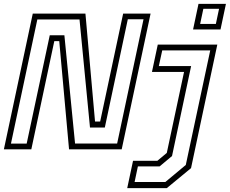

<svg xmlns="http://www.w3.org/2000/svg" viewBox="-32 -770 1185 990"><path d="M24.5 -29.5H105.5L224.5 -588H300L355 -30H572L708 -670.5H627L508.5 -112.5H432L378 -669.5H160.5ZM-12 0 137 -700H408.5L458 -143.5H484.5L603 -700H744.5L595.5 0H324L273.5 -558H248L129.5 0ZM624 200 654 59H779.5L828 18.5L917 -399H751.5L781.5 -540H1088.5L953 97L828 200ZM662 168.5H820.5L926 80.5L1052 -510H804.5L787 -429.5H953.5L855 34.5L791 88H679ZM963.5 -618 991.5 -750H1133L1105 -618ZM1000 -646.5H1081L1097.5 -724.5H1016.5Z"/></svg>

Font: Tourney Thin Light
Style: Italic
Weight: 300
Italic angle: -12°
Version: Version 1.015